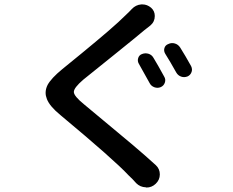

<svg xmlns="http://www.w3.org/2000/svg" viewBox="-20 -800 1040 857"><path d="M599.6 -515.6Q592.8 -527.3 596.7 -540.5Q600.6 -553.7 613.3 -558.6Q627.9 -564.5 642.6 -560.1Q657.2 -555.7 665 -542Q683.6 -511.7 712.9 -458Q720.7 -445.3 715.8 -431.2Q710.9 -417 697.3 -411.1Q683.6 -405.3 668.9 -410.6Q654.3 -416 647.5 -429.7Q618.2 -483.4 599.6 -515.6ZM717.8 -559.6Q710 -572.3 713.9 -585.4Q717.8 -598.6 731.4 -603.5Q745.1 -610.4 760.3 -606Q775.4 -601.6 784.2 -587.9Q807.6 -550.8 833 -504.9Q836.9 -497.1 836.9 -489.3Q836.9 -483.4 835 -478.5Q830.1 -464.8 817.4 -459Q802.7 -453.1 788.6 -458Q774.4 -462.9 766.6 -476.6Q738.3 -527.3 717.8 -559.6ZM568.4 -759.8Q585.9 -778.3 610.4 -780.3Q613.3 -780.3 616.2 -780.3Q636.7 -780.3 654.3 -765.6Q670.9 -751 670.9 -728.5Q670.9 -703.1 651.4 -686.5Q645.5 -682.6 635.3 -673.8Q625 -665 624 -665Q590.8 -636.7 488.8 -554.7Q386.7 -472.7 351.6 -444.3Q309.6 -408.2 309.6 -389.6Q309.6 -371.1 355.5 -334Q371.1 -320.3 439.9 -263.7Q508.8 -207 569.3 -155.8Q629.9 -104.5 675.8 -62.5Q693.4 -45.9 693.4 -21.5Q693.4 2.9 674.8 20.5Q657.2 37.1 633.8 37.1Q632.8 37.1 630.9 36.1Q605.5 35.2 587.9 17.6Q584 12.7 572.3 0.5Q560.5 -11.7 553.7 -17.6Q490.2 -85.9 250 -286.1Q202.1 -325.2 189.5 -357.4Q183.6 -372.1 183.6 -385.7Q183.6 -403.3 192.4 -420.9Q209 -451.2 257.8 -491.2Q272.5 -502.9 343.3 -561Q414.1 -619.1 463.4 -661.6Q512.7 -704.1 543 -734.4Q557.6 -748 568.4 -759.8Z"/></svg>

Font: Gen Jyuu GothicX Medium
Style: Regular
Weight: 500
Designer: Ryoko NISHIZUKA (kana &amp; ideographs); Paul D. Hunt (Latin, Greek &amp; Cyrillic); Wenlong ZHANG (bopomofo); Sandoll C
Version: Version 1.058.20140828